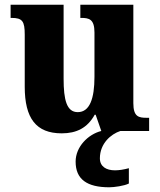

<svg xmlns="http://www.w3.org/2000/svg" viewBox="-20 -556 678 815"><path d="M242 10C305 10 351 -13 382 -69H386L410 0C354 14 301 67 301 130C301 205 349 239 444 239C464 239 508 233 527 223V158C505 164 485 167 468 167C431 167 404 151 404 116C404 53 451 13 491 0H613V-56H603C569 -56 546 -60 546 -118V-536H321V-480H324C358 -480 381 -475 381 -418V-230C381 -138 361 -80 310 -80C263 -80 250 -132 250 -222V-536H25V-480H29C75 -480 85 -466 85 -409V-188C85 -54 133 10 242 10Z"/></svg>

Font: Noto Serif Tamil SemiCondensed ExtraBold
Style: Regular
Weight: 800
Width: 4
Designer: Indian Type Foundry, Tom Grace, and the Monotype Design Team
Foundry: Monotype Imaging Inc.
Version: Version 2.004